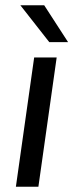

<svg xmlns="http://www.w3.org/2000/svg" viewBox="-20 -705 285 725"><path d="M125 0 194 -488H109L40 0ZM166 -546H237L147 -685H57Z"/></svg>

Font: Ropa Sans
Style: Italic
Weight: 400
Designer: Botio Nikoltchev
Foundry: Botjo Nikoltchev
Version: Version 1.002